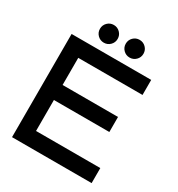

<svg xmlns="http://www.w3.org/2000/svg" viewBox="-202 -999 1044 1128"><g transform="rotate(30 320.0 -435.0)"><path d="M371.5 -767.5Q354 -785 354 -810Q354 -835 371.5 -852.5Q389 -870 414 -870Q439 -870 456.5 -852.5Q474 -835 474 -810Q474 -785 456.5 -767.5Q439 -750 414 -750Q389 -750 371.5 -767.5ZM196.5 -767.5Q179 -785 179 -810Q179 -835 196.5 -852.5Q214 -870 239 -870Q264 -870 281.5 -852.5Q299 -835 299 -810Q299 -785 281.5 -767.5Q264 -750 239 -750Q214 -750 196.5 -767.5ZM530 -414V-312H154V-102H590V0H50V-700H590V-598H154V-414Z"/></g></svg>

Font: Edgecutting Lite Medium
Style: Medium
Weight: 500
Designer: RandomMaerks (Nguyen Gia Bao)
Version: Version 1.0